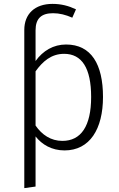

<svg xmlns="http://www.w3.org/2000/svg" viewBox="-20 -763 614 988"><path d="M320 -534C255 -534 201 -502 163 -449V-607C163 -669 194 -695 253 -695C286 -695 318 -687 352 -672L371 -715C333 -733 295 -743 250 -743C159 -743 105 -691 105 -609V205L163 197V-61C196 -19 246 11 312 11C442 11 510 -99 510 -264C510 -433 449 -534 320 -534ZM301 -38C242 -38 196 -69 163 -117V-396C199 -446 243 -486 310 -486C401 -486 449 -413 449 -264C449 -114 397 -38 301 -38Z"/></svg>

Font: FiraGO Light
Style: Regular
Weight: 300
Designer: bBox Type
Foundry: bBox Type GmbH
Version: Version 1.001;PS 001.001;hotconv 1.0.88;makeotf.lib2.5.64775